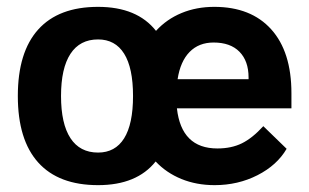

<svg xmlns="http://www.w3.org/2000/svg" viewBox="-20 -530 902 560"><path d="M830 -214H496Q509 -97 614 -97Q655 -97 685.5 -112Q716 -127 748 -162L816 -96Q788 -48 731 -19Q674 10 606 10Q553 10 509 -8Q465 -26 434 -59Q379 10 266 10Q151 10 91.5 -56Q32 -122 32 -250Q32 -378 91.5 -444Q151 -510 266 -510Q380 -510 435 -440Q466 -474 509.5 -492Q553 -510 605 -510Q712 -510 771 -444.5Q830 -379 830 -258ZM368 -250Q368 -332 342 -373.5Q316 -415 266 -415Q213 -415 185.5 -373Q158 -331 158 -250Q158 -169 185.5 -127Q213 -85 266 -85Q316 -85 342 -126.5Q368 -168 368 -250ZM705 -304Q705 -352 678.5 -379Q652 -406 603 -406Q560 -406 533 -378.5Q506 -351 498 -299H705Z"/></svg>

Font: Sarabun
Style: Bold
Weight: 700
Designer: Suppakit Chalermlarp | Katatrad Co.,Ltd.
Foundry: Cadson Demak Co.,Ltd.
Version: Version 1.000; ttfautohint (v1.6)